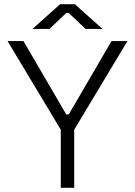

<svg xmlns="http://www.w3.org/2000/svg" viewBox="-20 -896 644 916"><path d="M270 0H334V-277L588 -700H512L308 -350H296L92 -700H16L270 -277ZM135 -758H216L296 -834H308L388 -758H469L337 -876H267Z"/></svg>

Font: Meta Space Light
Style: Regular
Weight: 300
Designer: Meta Pool / Florian Karsten
Foundry: Meta Pool / Florian Karsten
Version: Version 2.000;Glyphs 3.1.1 (3137)